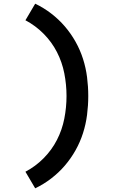

<svg xmlns="http://www.w3.org/2000/svg" viewBox="-20 -861 640 1042"><path d="M171 161 118 71Q173 42 217 -2.5Q261 -47 289 -101.5Q317 -156 329 -217Q341 -278 341 -340Q341 -402 329 -463Q317 -524 289 -578.5Q261 -633 217 -677.5Q173 -722 118 -751L171 -841Q217 -819 258 -787.5Q299 -756 332 -717.5Q365 -679 390 -634.5Q415 -590 430.5 -541.5Q446 -493 452.5 -442Q459 -391 459 -340Q459 -289 452.5 -238Q446 -187 430.5 -138.5Q415 -90 390 -45.5Q365 -1 332 37.5Q299 76 258 107.5Q217 139 171 161Z"/></svg>

Font: Iosevka Etoile
Style: Bold
Weight: 700
Designer: Belleve Invis
Foundry: Belleve Invis
Version: Version 28.1.0; ttfautohint (v1.8.4)